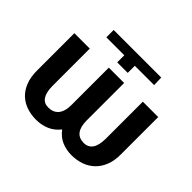

<svg xmlns="http://www.w3.org/2000/svg" viewBox="-159 -936 1170 1170"><g transform="rotate(45 426.0 -351.0)"><path d="M574.2 9.9Q529.5 9.9 490.9 -6.7Q452.4 -23.4 424.4 -61.1Q395.2 -23.8 355.1 -6.9Q315 9.9 269.5 9.9Q227.3 9.9 189.6 -2.5Q152 -14.9 123.6 -41.2Q95.2 -67.5 78.7 -108.5Q62.1 -149.5 62.1 -206.7V-528.4H195V-206.7Q196 -95.5 269.5 -95.5Q290.1 -95.5 306.6 -102.1Q323.2 -108.7 334.9 -122.3Q346.6 -136 352.8 -157Q359 -177.9 359 -206.7V-528.4H491.1V-206.7Q491.1 -96.6 574.2 -95.5Q650.9 -95.5 652.3 -206.7V-528.4H784.8V-206.7Q785.2 -152.7 769.2 -112.2Q753.2 -71.7 725 -44.6Q696.7 -17.4 658 -3.7Q619.3 9.9 574.2 9.9ZM463.1 -587.4H372.5V-648.4H217.7V-711.6H627.5L629.6 -648.4H463.1Z"/></g></svg>

Font: Linik Sans SemiBold
Style: Regular
Weight: 600
Designer: Fonts by Rasmus Andersson / Changes by Cristiano Sobral with parts from Marc Monis
Foundry: rsms
Version: Version 3.020; ttfautohint (v1.6)